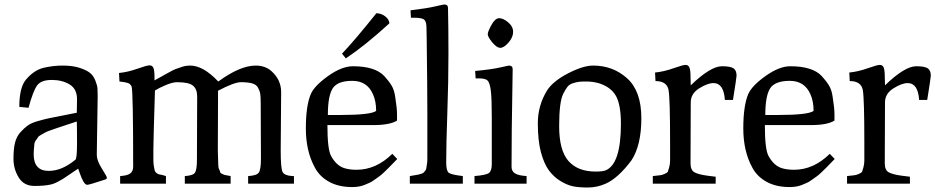

<svg xmlns="http://www.w3.org/2000/svg" viewBox="-20 -818 4165 855"><path d="M415 -392 411 -128Q411 -103 433.5 -67.5Q456 -32 456 -26.5Q456 -21 447 -18Q377 5 368.5 5Q360 5 351.5 -9.5Q343 -24 336 -45Q329 -66 328 -67Q313 -57 291 -42Q269 -27 260.5 -21.5Q252 -16 236.5 -8Q221 0 209 3Q181 10 133.5 10Q86 10 63 -28Q40 -66 40 -111Q40 -156 47 -183Q54 -210 70 -228Q86 -246 102 -258Q118 -270 147.5 -278.5Q177 -287 198.5 -291.5Q220 -296 259 -303.5Q298 -311 322 -316L323 -376Q323 -422 290 -442Q257 -462 210.5 -462Q164 -462 146 -438.5Q128 -415 107 -338L66 -342Q66 -429 96 -464Q132 -506 174 -516Q216 -526 259.5 -526Q303 -526 334 -516Q365 -506 380.5 -493.5Q396 -481 404.5 -459.5Q413 -438 414 -425Q415 -412 415 -392ZM130 -131Q130 -57 197 -57Q256 -57 316 -107Q323 -113 323 -180Q323 -247 322 -277Q304 -271 276.5 -262Q249 -253 237.5 -249Q226 -245 207 -238.5Q188 -232 181.5 -228Q175 -224 163.5 -218Q152 -212 149 -206.5Q146 -201 140 -193.5Q134 -186 133 -176Q130 -148 130 -131Z M857 -107 858 -389Q858 -421 839.5 -436.5Q821 -452 769 -452Q749 -452 719 -439.5Q689 -427 670 -415Q663 -188 663 -154V-104Q663 -88 665.5 -76Q668 -64 669 -58.5Q670 -53 676.5 -48Q683 -43 686 -42Q701 -40 719 -34V0H515V-34Q548 -36 560.5 -46Q573 -56 573 -76Q573 -412 566 -433Q564 -438 557 -444.5Q550 -451 512 -455L510 -493Q550 -497 592 -512Q634 -527 646 -527Q658 -527 663 -516Q668 -505 668 -474V-460Q674 -463 691.5 -473Q709 -483 716.5 -487Q724 -491 738.5 -499Q753 -507 762 -510.5Q771 -514 784 -518Q804 -526 827 -526Q885 -526 952 -455Q1049 -526 1119 -526Q1160 -526 1188 -502Q1232 -463 1232 -408L1230 -147Q1230 -68 1238.5 -52Q1247 -36 1282 -34H1289V0H1085V-34Q1123 -36 1132.5 -49.5Q1142 -63 1142 -111L1141 -356Q1141 -385 1139 -399Q1137 -413 1129 -427.5Q1121 -442 1102 -447Q1083 -452 1053 -452Q1023 -452 951 -414Q950 -284 950 -147L952 -83Q952 -71 956 -63.5Q960 -56 960.5 -51.5Q961 -47 968.5 -44Q976 -41 977.5 -40Q979 -39 991 -37Q1003 -35 1007 -34V0H803V-34Q840 -36 848.5 -49.5Q857 -63 857 -107Z M1503 -579Q1561 -640 1656 -759Q1677 -759 1695 -745.5Q1713 -732 1714 -714Q1607 -616 1520 -558ZM1364 -399Q1380 -436 1441 -479.5Q1502 -523 1551.5 -523Q1601 -523 1636 -512Q1671 -501 1691 -479.5Q1711 -458 1723.5 -437.5Q1736 -417 1740 -386Q1748 -336 1748 -310V-281Q1716 -261 1643 -261H1438Q1438 -154 1454 -124Q1478 -80 1514 -69Q1537 -62 1568 -62Q1655 -62 1727 -133L1749 -110Q1745 -106 1730 -90.5Q1715 -75 1710 -70Q1705 -65 1691 -51.5Q1677 -38 1669.5 -33Q1662 -28 1648.5 -18Q1635 -8 1625.5 -4Q1616 0 1602 6Q1579 15 1548 15Q1488 15 1445.5 -8.5Q1403 -32 1382 -72Q1342 -145 1342 -246Q1342 -347 1364 -399ZM1440 -306H1497Q1630 -306 1655 -324Q1655 -367 1641 -398Q1615 -458 1549 -458Q1483 -458 1461.5 -424.5Q1440 -391 1440 -306Z M1805 0V-34Q1813 -35 1826 -37.5Q1839 -40 1843 -40.5Q1847 -41 1855.5 -44Q1864 -47 1866 -49Q1868 -51 1873 -57Q1878 -63 1878.5 -69Q1879 -75 1881 -85.5Q1883 -96 1883 -108V-323Q1883 -426 1880 -652L1879 -700Q1878 -725 1867 -732Q1856 -739 1823 -739H1810L1808 -772Q1882 -781 1918 -789.5Q1954 -798 1958 -798Q1975 -798 1975 -783Q1977 -701 1977 -578Q1977 -455 1972 -315.5Q1967 -176 1967 -95Q1967 -57 1978.5 -48.5Q1990 -40 2041 -34V0Z M2208 -605Q2192 -605 2172 -629.5Q2152 -654 2152 -665.5Q2152 -677 2168.5 -707Q2185 -737 2203 -737Q2221 -737 2243 -718.5Q2265 -700 2265 -676Q2265 -652 2244.5 -628.5Q2224 -605 2208 -605ZM2093 0V-34Q2144 -38 2157 -47.5Q2170 -57 2170 -87V-295Q2170 -382 2165.5 -416Q2161 -450 2151 -459.5Q2141 -469 2113 -469H2098L2096 -502Q2170 -509 2206.5 -517.5Q2243 -526 2246 -526Q2263 -526 2263 -510Q2263 -498 2262 -444Q2258 -230 2258 -75Q2258 -55 2274 -45.5Q2290 -36 2325 -34V0Z M2416 -415Q2443 -457 2510 -491.5Q2577 -526 2621 -526Q2710 -526 2773 -469Q2836 -412 2836 -291.5Q2836 -171 2792 -104Q2733 -25 2677 0Q2639 17 2598 17Q2557 17 2531 11.5Q2505 6 2475.5 -12Q2446 -30 2424.5 -59Q2403 -88 2389 -139.5Q2375 -191 2375 -269.5Q2375 -348 2416 -415ZM2632 -54Q2662 -54 2676 -59Q2745 -86 2745 -267Q2745 -352 2722.5 -391.5Q2700 -431 2645 -448Q2617 -455 2594 -455Q2571 -455 2560.5 -454Q2550 -453 2533 -448Q2516 -443 2507 -431.5Q2498 -420 2488 -400Q2470 -364 2470 -256Q2470 -148 2511.5 -101Q2553 -54 2632 -54Z M3056 -362 3055 -91Q3055 -60 3073 -50.5Q3091 -41 3127.5 -36Q3164 -31 3167 -31V0H2887V-34Q2911 -37 2919 -37.5Q2927 -38 2939.5 -43.5Q2952 -49 2954 -53.5Q2956 -58 2960 -73Q2964 -88 2964 -103V-182Q2964 -383 2957 -418Q2949 -457 2899 -457L2897 -495Q2937 -499 2979 -514Q3021 -529 3033 -529Q3045 -529 3050 -517.5Q3055 -506 3055 -476L3056 -438Q3144 -523 3195 -523Q3232 -523 3246 -514Q3260 -505 3260 -481Q3260 -473 3244 -373H3208Q3203 -448 3157 -448Q3131 -448 3093.5 -424.5Q3056 -401 3056 -362Z M3312 -399Q3328 -436 3389 -479.5Q3450 -523 3499.5 -523Q3549 -523 3584 -512Q3619 -501 3639 -479.5Q3659 -458 3671.5 -437.5Q3684 -417 3688 -386Q3696 -336 3696 -310V-281Q3664 -261 3591 -261H3386Q3386 -154 3402 -124Q3426 -80 3462 -69Q3485 -62 3516 -62Q3603 -62 3675 -133L3697 -110Q3693 -106 3678 -90.5Q3663 -75 3658 -70Q3653 -65 3639 -51.5Q3625 -38 3617.5 -33Q3610 -28 3596.5 -18Q3583 -8 3573.5 -4Q3564 0 3550 6Q3527 15 3496 15Q3436 15 3393.5 -8.5Q3351 -32 3330 -72Q3290 -145 3290 -246Q3290 -347 3312 -399ZM3388 -306H3445Q3578 -306 3603 -324Q3603 -367 3589 -398Q3563 -458 3497 -458Q3431 -458 3409.5 -424.5Q3388 -391 3388 -306Z M3921 -362 3920 -91Q3920 -60 3938 -50.5Q3956 -41 3992.5 -36Q4029 -31 4032 -31V0H3752V-34Q3776 -37 3784 -37.5Q3792 -38 3804.5 -43.5Q3817 -49 3819 -53.5Q3821 -58 3825 -73Q3829 -88 3829 -103V-182Q3829 -383 3822 -418Q3814 -457 3764 -457L3762 -495Q3802 -499 3844 -514Q3886 -529 3898 -529Q3910 -529 3915 -517.5Q3920 -506 3920 -476L3921 -438Q4009 -523 4060 -523Q4097 -523 4111 -514Q4125 -505 4125 -481Q4125 -473 4109 -373H4073Q4068 -448 4022 -448Q3996 -448 3958.5 -424.5Q3921 -401 3921 -362Z"/></svg>

Font: Prociono
Style: Regular
Weight: 400
Designer: Barry Schwartz
Foundry: The Crud Factory
Version: Version 2.301